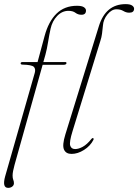

<svg xmlns="http://www.w3.org/2000/svg" viewBox="-29 -738 670 930"><path d="M71 -431Q71 -437.5 80.5 -437.5H153L187 -563.5Q206 -634 244.8 -672Q283.5 -710 344 -710Q367 -710 377.2 -703.2Q387.5 -696.5 387.5 -687Q387.5 -666.5 365.5 -666.5Q349 -666.5 336.5 -676Q324 -685.5 302.5 -685.5Q271.5 -685.5 247.8 -660.5Q224 -635.5 216 -599Q209.5 -569.5 204 -535Q198.5 -500.5 191 -473L181 -437.5H287Q293 -437.5 293 -432.5Q293 -424 277 -424H177.5L41.5 60.5Q37 77 34.5 89.8Q32 102.5 32 112.5Q32 125 35.2 132.8Q38.5 140.5 38.5 149.5Q38.5 159.5 30.2 165.8Q22 172 10.5 172Q-19.5 172 -4 116L139.5 -385.5Q144.5 -404.5 134.8 -414.2Q125 -424 80.5 -425Q71 -425 71 -431ZM579.5 -718Q601.5 -718 611 -711.2Q620.5 -704.5 620.5 -696Q620.5 -676.5 597 -676.5Q582 -676.5 568.5 -684.8Q555 -693 535 -693Q511.5 -693 491.5 -668.2Q471.5 -643.5 469.5 -613.5Q467.5 -592 465.2 -574.8Q463 -557.5 457 -539.5L322.5 -103Q306 -50 311 -33Q316 -16 335 -16Q352 -16 372.2 -27.2Q392.5 -38.5 413 -64Q417 -70 421 -69Q426.5 -68.5 423.5 -60.5Q408.5 -31 378 -11.8Q347.5 7.5 317.5 7.5Q290.5 7.5 281 -13.5Q271.5 -34.5 287.5 -86.5L450 -611.5Q483 -718 579.5 -718Z"/></svg>

Font: Fraunces 72pt S000 Thin
Style: Italic
Weight: 100
Italic angle: -16°
Version: Version 1.000; ttfautohint (v1.8.3)